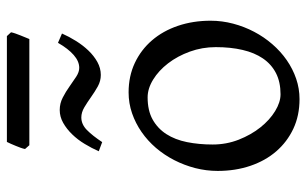

<svg xmlns="http://www.w3.org/2000/svg" viewBox="-182 -670 868 543"><g transform="rotate(-90 251.5 -399.0)"><path d="M389.2 -222.2Q389.2 -260.7 376.5 -295.7Q363.8 -330.6 343.3 -357.2Q322.8 -383.8 297.4 -399.4Q272 -415 247.1 -415Q210 -415 184.6 -400.9Q159.2 -386.7 143.3 -362.1Q127.4 -337.4 120.6 -303.7Q113.8 -270 113.8 -231Q113.8 -192.4 127.4 -157.5Q141.1 -122.6 162.1 -96.2Q183.1 -69.8 208.3 -54.4Q233.4 -39.1 255.9 -39.1Q290.5 -39.1 315.7 -52Q340.8 -64.9 357.2 -88.9Q373.5 -112.8 381.3 -146.5Q389.2 -180.2 389.2 -222.2ZM463.9 -236.8Q463.9 -204.6 455.6 -173.1Q447.3 -141.6 432.6 -113.8Q418 -85.9 397.5 -62.3Q377 -38.6 352.3 -21.5Q327.6 -4.4 299.8 5.1Q272 14.6 242.2 14.6Q195.8 14.6 158.4 -2.9Q121.1 -20.5 94.5 -51.3Q67.9 -82 53.5 -124.5Q39.1 -167 39.1 -216.8Q39.1 -249 47.1 -280.3Q55.2 -311.5 69.6 -339.6Q84 -367.7 104.2 -391.4Q124.5 -415 149.2 -432.1Q173.8 -449.2 202.1 -459Q230.5 -468.8 261.2 -468.8Q307.1 -468.8 344.5 -451.2Q381.8 -433.6 408.4 -402.6Q435.1 -371.6 449.5 -329.1Q463.9 -286.6 463.9 -236.8ZM427.7 -657.2Q418.9 -637.2 406.7 -617.7Q394.5 -598.1 379.6 -582.5Q364.7 -566.9 347.2 -557.1Q329.6 -547.4 310.5 -547.4Q293.5 -547.4 278.1 -555.9Q262.7 -564.5 248 -575Q233.4 -585.4 219 -594Q204.6 -602.5 190.4 -602.5Q170.9 -602.5 154.8 -586.7Q138.7 -570.8 120.6 -543.5L94.7 -553.2Q103.5 -573.2 115.5 -593Q127.4 -612.8 142.6 -628.4Q157.7 -644 175 -653.8Q192.4 -663.6 211.4 -663.6Q230 -663.6 246.6 -655Q263.2 -646.5 277.8 -636Q292.5 -625.5 305.7 -616.9Q318.8 -608.4 330.6 -608.4Q349.1 -608.4 366.9 -624Q384.8 -639.6 401.4 -668.5ZM431.2 -801.3Q430.2 -795.9 427.7 -788.8Q425.3 -781.7 422.4 -774.7Q419.4 -767.6 416.7 -760.7Q414.1 -753.9 412.1 -749.5H111.8L101.1 -761.7Q102.1 -767.1 104.5 -773.9Q106.9 -780.8 109.9 -787.8Q112.8 -794.9 115.7 -801.5Q118.7 -808.1 121.1 -813H420.4Z"/></g></svg>

Font: Akkhara
Style: Regular
Weight: 400
Designer: J. Victor Gaultney
Version: Version 1.00 June 13, 2006, initial release